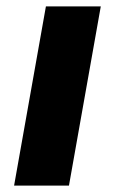

<svg xmlns="http://www.w3.org/2000/svg" viewBox="-20 -578 361 598"><path d="M23.9 0 123 -558.1H293.9L194.8 0Z"/></svg>

Font: SVN-Poppins
Style: Bold Italic
Weight: 700
Italic angle: -10°
Designer: Ninad Kale (Devanagari), Jonny Pinhorn (Latin)
Foundry: Indian Type Foundry
Version: Version 3.002 2017